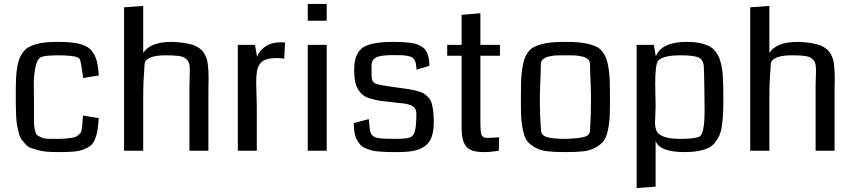

<svg xmlns="http://www.w3.org/2000/svg" viewBox="-20 -763 4319 972"><path d="M480 -381 401 -368 391 -436Q387 -459 382 -466Q369 -480 311 -482Q298 -483 281 -483Q215 -483 194 -476Q172 -472 161.5 -431.5Q151 -391 151 -332L152 -248Q152 -230 152 -199Q152 -159 152 -142.5Q152 -126 156.5 -105.5Q161 -85 166.5 -80Q172 -75 187.5 -68Q203 -61 221 -60.5Q239 -60 272 -60Q299 -60 318 -62Q337 -64 350.5 -66.5Q364 -69 372.5 -76Q381 -83 386 -88Q391 -93 393 -104.5Q395 -116 396 -124.5Q397 -133 398 -150Q399 -167 400 -178L480 -165Q477 -126 473.5 -103.5Q470 -81 461.5 -59.5Q453 -38 440 -27Q427 -16 404.5 -7Q382 2 352 4.5Q322 7 277 7Q245 7 219 5Q193 3 172 -3Q151 -9 135.5 -14.5Q120 -20 108 -34Q96 -48 88 -58.5Q80 -69 74.5 -92Q69 -115 66 -131Q63 -147 61.5 -180Q60 -213 60 -236Q60 -259 60 -302Q60 -341 61.5 -369.5Q63 -398 67.5 -424.5Q72 -451 79 -468Q86 -485 98 -500.5Q110 -516 125.5 -524.5Q141 -533 163.5 -539.5Q186 -546 213 -548.5Q240 -551 276 -551Q323 -551 354.5 -546.5Q386 -542 410.5 -531Q435 -520 449 -500Q463 -480 470.5 -451.5Q478 -423 480 -381Z M1035 0H939V-325Q939 -343 940 -369.5Q941 -396 941 -405Q941 -430 937 -443Q933 -456 920 -466.5Q907 -477 883 -480Q859 -483 817 -483Q798 -483 780.5 -481Q763 -479 747.5 -474Q732 -469 722 -459.5Q712 -450 712 -438Q705 -350 705 -279V0H608V-726L705 -733V-495Q740 -551 850 -551Q879 -550 902 -547Q925 -544 943.5 -539.5Q962 -535 975.5 -527.5Q989 -520 998.5 -511.5Q1008 -503 1015 -490.5Q1022 -478 1026 -466.5Q1030 -455 1032 -437.5Q1034 -420 1035 -405.5Q1036 -391 1036 -369Q1036 -360 1035.5 -339Q1035 -318 1035 -307Z M1423 -548 1419 -466Q1400 -469 1384 -469Q1349 -469 1327.5 -462Q1306 -455 1295 -438.5Q1284 -422 1280.5 -400.5Q1277 -379 1277 -344Q1277 -324 1278.5 -285.5Q1280 -247 1280 -230V0H1184V-536H1271L1281 -476Q1296 -511 1327 -530Q1358 -549 1401 -549Q1412 -549 1423 -548Z M1634 0H1538V-536H1634ZM1634 -743V-658H1538V-743Z M2176 -148Q2176 -102 2166 -72Q2156 -42 2132 -24Q2108 -6 2074.5 0.5Q2041 7 1989 7Q1959 7 1940.5 6.5Q1922 6 1898 4Q1874 2 1860 -2Q1846 -6 1829.5 -13Q1813 -20 1803.5 -31Q1794 -42 1786 -57Q1778 -72 1774.5 -93Q1771 -114 1771 -140L1847 -160Q1851 -104 1857 -89Q1866 -69 1894 -64Q1915 -60 1982 -60Q2022 -60 2042 -63.5Q2062 -67 2069 -77Q2088 -93 2088 -187Q2088 -201 2082.5 -211Q2077 -221 2068.5 -226Q2060 -231 2045 -235Q2030 -239 2018 -240Q2006 -241 1986.5 -243Q1967 -245 1956 -247Q1920 -250 1897.5 -254Q1875 -258 1852 -265Q1829 -272 1816 -283Q1803 -294 1792.5 -311Q1782 -328 1777.5 -352Q1773 -376 1773 -409Q1773 -444 1780.5 -468.5Q1788 -493 1802 -509Q1816 -525 1840.5 -534Q1865 -543 1896 -547Q1927 -551 1971 -551Q1999 -551 2017 -550Q2035 -549 2056 -546.5Q2077 -544 2090.5 -539Q2104 -534 2117 -525.5Q2130 -517 2137.5 -504Q2145 -491 2149.5 -472.5Q2154 -454 2154 -430L2089 -410Q2087 -429 2085.5 -440Q2084 -451 2078 -460Q2072 -469 2065.5 -473Q2059 -477 2043.5 -480Q2028 -483 2012.5 -483.5Q1997 -484 1968 -484Q1905 -484 1883 -471.5Q1861 -459 1861 -431V-381Q1861 -349 1880 -340.5Q1899 -332 1983 -321Q1992 -319 1997 -319Q2030 -315 2050 -311.5Q2070 -308 2092 -302.5Q2114 -297 2125.5 -289.5Q2137 -282 2148.5 -270Q2160 -258 2165 -241Q2170 -224 2173 -201.5Q2176 -179 2176 -148Z M2507 -68 2505 0Q2464 7 2431 7Q2395 7 2372 -0.5Q2349 -8 2337.5 -25Q2326 -42 2321.5 -63Q2317 -84 2317 -116V-481H2244V-536H2317V-688L2412 -696V-536H2511V-481H2412V-149Q2412 -96 2417.5 -80.5Q2423 -65 2446 -65Q2468 -65 2507 -68Z M2843 -60Q2912 -62 2939.5 -70.5Q2967 -79 2967 -105Q2972 -175 2972 -267Q2972 -297 2969.5 -353.5Q2967 -410 2967 -437Q2967 -445 2964.5 -452Q2962 -459 2956 -463.5Q2950 -468 2943.5 -471.5Q2937 -475 2926 -477Q2915 -479 2907.5 -480.5Q2900 -482 2886 -482.5Q2872 -483 2864.5 -483Q2857 -483 2842.5 -483Q2828 -483 2820.5 -483Q2813 -483 2799 -482.5Q2785 -482 2777.5 -480.5Q2770 -479 2759 -477Q2748 -475 2742 -471.5Q2736 -468 2729.5 -463.5Q2723 -459 2720.5 -452Q2718 -445 2718 -437Q2718 -410 2715.5 -353.5Q2713 -297 2713 -267Q2713 -175 2719 -105Q2719 -79 2747.5 -69.5Q2776 -60 2843 -60ZM2842 7Q2788 7 2752 3Q2716 -1 2689.5 -16Q2663 -31 2649.5 -48Q2636 -65 2628 -101.5Q2620 -138 2618.5 -173.5Q2617 -209 2617 -272Q2617 -320 2618 -351.5Q2619 -383 2623.5 -413.5Q2628 -444 2634.5 -463Q2641 -482 2653.5 -499Q2666 -516 2682 -524.5Q2698 -533 2722 -539.5Q2746 -546 2774.5 -548.5Q2803 -551 2842.5 -551Q2882 -551 2910.5 -548.5Q2939 -546 2963.5 -539.5Q2988 -533 3003.5 -524.5Q3019 -516 3031.5 -499Q3044 -482 3050.5 -463Q3057 -444 3061.5 -413.5Q3066 -383 3067 -351.5Q3068 -320 3068 -272Q3068 -209 3066.5 -173.5Q3065 -138 3057 -101.5Q3049 -65 3035 -48Q3021 -31 2995 -16Q2969 -1 2933 3Q2897 7 2842 7Z M3642 -264Q3642 -219 3640.5 -188Q3639 -157 3634.5 -126Q3630 -95 3621 -75.5Q3612 -56 3597.5 -38.5Q3583 -21 3562 -12Q3541 -3 3512.5 2Q3484 7 3447 7Q3318 7 3299 -50V182L3203 189V-536H3290L3300 -477Q3329 -551 3456 -551Q3482 -551 3503 -548.5Q3524 -546 3541.5 -540.5Q3559 -535 3572.5 -528Q3586 -521 3596.5 -509Q3607 -497 3614 -485Q3621 -473 3626.5 -454Q3632 -435 3635 -417Q3638 -399 3639.5 -373Q3641 -347 3641.5 -322.5Q3642 -298 3642 -264ZM3546 -296Q3545 -394 3543 -426Q3541 -460 3517.5 -471.5Q3494 -483 3424 -483Q3336 -483 3311 -455Q3297 -435 3297 -338Q3297 -319 3298 -280.5Q3299 -242 3299 -225Q3299 -208 3297.5 -181Q3296 -154 3296 -144Q3296 -114 3305.5 -97Q3315 -80 3343.5 -70Q3372 -60 3424 -60Q3495 -60 3520 -71Q3547 -84 3547 -203Q3547 -221 3546.5 -252.5Q3546 -284 3546 -296Z M4205 0H4109V-325Q4109 -343 4110 -369.5Q4111 -396 4111 -405Q4111 -430 4107 -443Q4103 -456 4090 -466.5Q4077 -477 4053 -480Q4029 -483 3987 -483Q3968 -483 3950.5 -481Q3933 -479 3917.5 -474Q3902 -469 3892 -459.5Q3882 -450 3882 -438Q3875 -350 3875 -279V0H3778V-726L3875 -733V-495Q3910 -551 4020 -551Q4049 -550 4072 -547Q4095 -544 4113.5 -539.5Q4132 -535 4145.5 -527.5Q4159 -520 4168.5 -511.5Q4178 -503 4185 -490.5Q4192 -478 4196 -466.5Q4200 -455 4202 -437.5Q4204 -420 4205 -405.5Q4206 -391 4206 -369Q4206 -360 4205.5 -339Q4205 -318 4205 -307Z"/></svg>

Font: Myanmar Chatu
Style: Regular
Weight: 400
Designer: Danh Hong
Foundry: Google Inc.
Version: Version 2.00 November 20, 2015